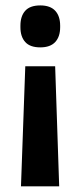

<svg xmlns="http://www.w3.org/2000/svg" viewBox="-20 -522 289 691"><path d="M178.5 -283.5 193 148.5H55.5L71 -283.5ZM125 -502.5Q161 -502.5 178.8 -483.2Q196.5 -464 196.5 -429.5V-424Q196.5 -390 178.8 -370.8Q161 -351.5 125 -351.5Q88 -351.5 70.8 -370.8Q53.5 -390 53.5 -424V-429.5Q53.5 -464 70.8 -483.2Q88 -502.5 125 -502.5Z"/></svg>

Font: Anek Telugu SemiBold
Style: Regular
Weight: 600
Designer: Omkar Bhoir (Telugu), Yesha Goshar (Latin)
Foundry: Ek Type
Version: Version 1.003